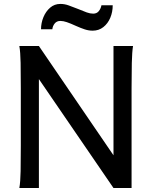

<svg xmlns="http://www.w3.org/2000/svg" viewBox="-20 -944 777 964"><path d="M100.1 -656.7 175.3 -712.9 625 -54.2 549.8 0ZM549.8 0V-712.9H647.9Q643.1 -683.6 641.8 -628.2Q640.6 -572.8 640.6 -500.5V0ZM175.3 -712.9V0H77.1Q82.5 -29.3 83.5 -84.7Q84.5 -140.1 84.5 -212.4V-500.5Q84.5 -572.8 83.5 -628.2Q82.5 -683.6 77.1 -712.9ZM242.7 -796.9H186Q186 -828.6 198 -857.7Q210 -886.7 231.7 -905.5Q253.4 -924.3 283.2 -924.3Q304.7 -924.3 325.2 -916.7Q345.7 -909.2 372.1 -898.9Q398.9 -887.7 415.8 -881.6Q432.6 -875.5 448.2 -875.5Q465.8 -875.5 476.1 -888.2Q486.3 -900.9 489.3 -917.5H545.9Q545.9 -883.8 533.7 -854.7Q521.5 -825.7 498.8 -807.9Q476.1 -790 445.3 -790Q425.3 -790 405.3 -796.6Q385.3 -803.2 362.3 -813.5Q333.5 -826.7 315.4 -832.8Q297.4 -838.9 283.2 -838.9Q265.1 -838.9 254.9 -826.4Q244.6 -814 242.7 -796.9Z"/></svg>

Font: Kanchenjunga Medium
Style: Regular
Weight: 500
Version: Version 2.001